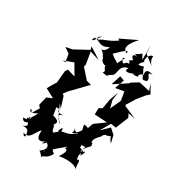

<svg xmlns="http://www.w3.org/2000/svg" viewBox="-291 -1376 1499 1640"><g transform="rotate(30 458.0 -556.0)"><path d="M659 -825 626 -732 710 -747 724 -662 677 -560 658 -633 669 -710 637 -624 621 -530 590 -512 589 -450 713 -443C600 -356 622 -394 597 -320C548 -335 548 -344 564 -280C544 -246 522 -218 501 -266C517 -223 490 -225 501 -220C524 -213 546 -249 545 -232C477 -188 473 -194 414 -182C414 -182 418 -254 387 -169C428 -163 430 -200 365 -143C323 -118 360 -138 356 -141C334 -152 346 -202 326 -196C337 -214 374 -245 282 -265C295 -223 277 -334 272 -338C343 -348 257 -303 362 -307C275 -294 384 -237 371 -230L335 -266L283 -384L313 -346L279 -455L263 -467L292 -505C340 -554 386 -603 434 -652L387 -665L305 -757L310 -782L290 -898L386 -869L274 -940L283 -910L147 -836L84 -824L136 -787L149 -711L122 -712L216 -748L277 -644L199 -667L183 -640L173 -526C156 -497 137 -469 122 -438L211 -391L157 -368L137 -284L159 -257C178 -288 165 -278 115 -191C82 -266 72 -149 166 -218C148 -162 86 -109 120 -149C93 -149 156 -163 130 -145C81 -133 117 -114 105 -142C96 -128 129 -121 83 -122C59 -134 88 -72 125 -107C160 -72 110 -60 76 -54C175 -78 166 -21 170 10C161 10 157 21 140 -11C216 20 225 -79 266 -105C253 3 311 -18 341 -40C299 11 350 -23 352 -38C403 -9 367 42 329 47C406 28 381 44 357 40C319 71 317 20 376 95C379 65 415 92 456 17C409 -21 419 2 537 -107C469 -65 548 -115 514 -78C511 -61 569 -91 501 13C519 5 648 -8 682 38C665 -7 685 -44 659 -45C652 -19 625 -89 672 -138C671 -101 600 -173 619 -126C633 -212 594 -144 678 -176C664 -198 635 -135 659 -84C697 -155 673 -120 641 -115C657 -172 704 -198 695 -196C705 -270 664 -192 702 -205C656 -248 708 -291 746 -329C711 -289 744 -351 764 -344C840 -360 770 -379 833 -302L815 -378L765 -423L693 -352L749 -450L801 -442L852 -567L834 -603L902 -590L783 -642L775 -651L828 -737L884 -807L916 -835L868 -922L891 -855L785 -879L717 -838L712 -828L584 -745L615 -841ZM681 -1104C623 -1049 607 -1089 670 -1047C635 -1078 593 -1046 642 -1016C584 -971 614 -1022 628 -970C583 -984 591 -905 554 -989C589 -998 574 -1006 537 -925C505 -945 495 -947 462 -975C550 -1064 568 -1070 565 -1038C484 -1070 581 -1166 599 -1189L440 -1112L454 -1101C395 -1055 337 -1045 307 -1025C292 -1008 258 -1026 310 -1058C273 -1000 231 -956 260 -1017C311 -1022 329 -962 413 -1012C406 -970 360 -947 351 -966C341 -966 389 -959 417 -881C390 -901 461 -831 457 -867C458 -819 495 -822 468 -793C548 -782 490 -810 490 -793C495 -779 563 -801 510 -794C552 -816 612 -858 556 -821C586 -852 557 -924 643 -936C602 -884 682 -900 718 -927C718 -927 664 -897 755 -914C717 -915 797 -993 791 -918C770 -975 771 -1017 849 -989C771 -990 854 -957 832 -919C776 -901 798 -919 753 -995C749 -1033 746 -999 695 -1006C697 -996 703 -1035 740 -1053C722 -1033 712 -1092 754 -1126C798 -1141 743 -1114 803 -1050L712 -1121L708 -1207V-1056Z"/></g></svg>

Font: Hussar Lance
Style: ExBdObl
Weight: 700
Foundry: Cannot Into Space Fonts, PlusOne Fonts
Version: Version 2.270